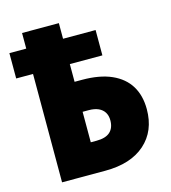

<svg xmlns="http://www.w3.org/2000/svg" viewBox="-112 -826 814 915"><g transform="rotate(-15 295.5 -368.5)"><path d="M81.1 0V-534.7H-2V-659.7H81.1V-736.8H262.7V-659.7H423.3V-534.7H262.7V-447.3H299.8Q386.2 -447.3 444.6 -421.4Q502.9 -395.5 532.2 -347.7Q561.5 -299.8 561.5 -232.4Q561.5 -125 491 -62.5Q420.4 0 294.4 0ZM262.7 -148.9H291Q336.4 -148.9 358.2 -168.9Q379.9 -189 379.9 -226.1Q379.9 -249 369.9 -265.4Q359.9 -281.7 340.6 -290.5Q321.3 -299.3 293 -299.3H262.7Z"/></g></svg>

Font: Open Sans SemiCondensed ExtraBold
Style: Regular
Weight: 800
Width: 4
Designer: Monotype Design Team
Foundry: Monotype Imaging Inc.
Version: Version 3.000